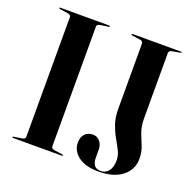

<svg xmlns="http://www.w3.org/2000/svg" viewBox="-125 -829 980 970"><g transform="rotate(20 364.5 -344.0)"><path d="M240 -27Q240 -16 259.5 -13L300 -7Q306 -6 306 -3Q306 0 301 0H39Q34 0 34 -3Q34 -6 40 -7L80.5 -13Q100 -16 100 -27V-673Q100 -684 80.5 -687L40 -693Q34 -694 34 -697Q34 -700 39 -700H301Q306 -700 306 -697Q306 -694 300 -693L259.5 -687Q240 -684 240 -673ZM675 -120Q675 -60 628.5 -24Q582 12 502.5 12Q431.5 12 393 -17Q354.5 -46 354.5 -91Q354.5 -119 369.8 -136.5Q385 -154 414 -154Q436 -154 451 -136.5Q466 -119 466 -90V-49.5Q466 -24.5 476.2 -9.5Q486.5 5.5 511.5 5.5Q537.5 5.5 553.5 -14.8Q569.5 -35 569.5 -72Q569.5 -98.5 557 -123.2Q544.5 -148 528.5 -176Q512.5 -204 500.2 -239Q488 -274 488 -320V-666.5Q488 -684 473 -686L430 -692Q422.5 -693.5 422.5 -696Q422.5 -700 428 -700H685.5Q692 -700 692 -697Q692 -695 680.5 -692.5L644.5 -686.5Q627 -682.5 627 -671.5V-321Q627 -277 639 -245.2Q651 -213.5 663 -184.5Q675 -155.5 675 -120Z"/></g></svg>

Font: Fraunces 144pt S000 SemiBold
Style: Regular
Weight: 600
Version: Version 1.000; ttfautohint (v1.8.3)